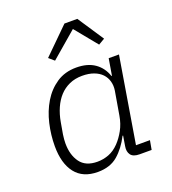

<svg xmlns="http://www.w3.org/2000/svg" viewBox="-140 -865 879 982"><g transform="rotate(-20 300.0 -374.0)"><path d="M225 12Q144 12 103 -40.5Q62 -93 62 -187Q62 -248 76 -308.5Q90 -369 119.5 -418Q149 -467 194.5 -497.5Q240 -528 302 -528Q363 -528 402 -501Q441 -474 457 -426H460L475 -516H531L454 -50H530L521 0H456Q421 0 408 -18Q395 -36 400 -64L409 -119H406Q376 -60 334 -24Q292 12 225 12ZM241 -38Q273 -38 303 -49.5Q333 -61 359 -88Q382 -112 400.5 -145.5Q419 -179 426 -221L448 -350Q452 -376 445.5 -399.5Q439 -423 422.5 -440.5Q406 -458 379 -468Q352 -478 316 -478Q277 -478 246 -464Q215 -450 192.5 -425.5Q170 -401 155 -367Q140 -333 133 -293L122 -230Q120 -216 119 -204.5Q118 -193 118 -182Q118 -119 147.5 -78.5Q177 -38 241 -38ZM393 -760 487 -618 453 -598 354 -719 213 -598 184 -623 323 -760Z"/></g></svg>

Font: IBM Plex Mono Light
Style: Italic
Weight: 300
Italic angle: -9°
Monospace: yes
Designer: Mike Abbink, Paul van der Laan, Pieter van Rosmalen
Foundry: Bold Monday
Version: Version 2.3